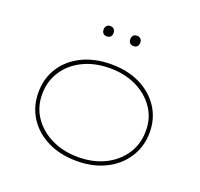

<svg xmlns="http://www.w3.org/2000/svg" viewBox="-126 -862 1058 1014"><g transform="rotate(20 402.5 -355.5)"><path d="M403 10Q310 10 239.5 -25Q169 -60 129.5 -121.5Q90 -183 90 -263Q90 -342 129.5 -403Q169 -464 239.5 -498.5Q310 -533 403 -533Q495 -533 565 -498.5Q635 -464 675 -403Q715 -342 715 -263Q715 -185 675 -122.5Q635 -60 565 -25Q495 10 403 10ZM403 -12Q486 -12 551 -43.5Q616 -75 654.5 -132Q693 -189 693 -263Q694 -335 656 -391Q618 -447 552.5 -479Q487 -511 403 -511Q318 -511 252.5 -479Q187 -447 150 -391Q113 -335 112 -263Q111 -189 149.5 -132.5Q188 -76 254 -44Q320 -12 403 -12ZM478 -663Q464 -663 457 -671Q450 -679 450 -692Q450 -704 457 -712.5Q464 -721 478 -721Q491 -721 498.5 -713Q506 -705 506 -692Q506 -679 499 -671Q492 -663 478 -663ZM328 -663Q314 -663 307 -671Q300 -679 300 -692Q300 -704 307 -712.5Q314 -721 328 -721Q341 -721 348.5 -713Q356 -705 356 -692Q356 -679 349 -671Q342 -663 328 -663Z"/></g></svg>

Font: Lexend Giga Thin
Style: Regular
Weight: 250
Version: Version 1.007